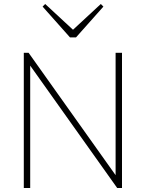

<svg xmlns="http://www.w3.org/2000/svg" viewBox="-20 -940 729 960"><path d="M99 0V-676H123L131 -634V0ZM566 0 116 -633 123 -676 573 -43ZM566 0 558 -42V-676H590V0ZM484 -920 497 -907 360 -753H330L193 -907L206 -920L355 -782H335Z"/></svg>

Font: Outfit Thin
Style: Regular
Weight: 100
Designer: Rodrigo Fuenzalida
Foundry: fragTYPE
Version: Version 1.100;gftools[0.9.27]